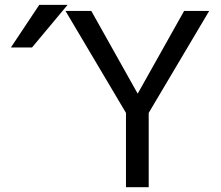

<svg xmlns="http://www.w3.org/2000/svg" viewBox="-20 -778 919 800"><path d="M143.6 -757.8H261.7L113.3 -580.1H25.4ZM553.7 -387.7 747.1 -732.4H851.6L599.6 -307.6V2H504.9V-307.6L252.9 -732.4H360.4Z"/></svg>

Font: Nasu
Style: Regular
Weight: 400
Designer: Ryoko NISHIZUKA (kana &amp; ideographs); Paul D. Hunt (Latin, Greek &amp; Cyrillic); Wenlong ZHANG (bopomofo); Sandoll C
Version: Version 2014.1215